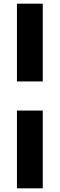

<svg xmlns="http://www.w3.org/2000/svg" viewBox="-20 -820 324 1042"><path d="M72 202H212V-220H72ZM72 -378H212V-800H72Z"/></svg>

Font: Repo Bold
Style: Bold
Weight: 700
Designer: Stefan Peev
Foundry: Context Ltd
Version: Version 1.502